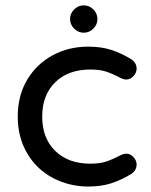

<svg xmlns="http://www.w3.org/2000/svg" viewBox="-20 -682 561 713"><path d="M240.2 -611.3Q240.2 -631.8 255.4 -647Q270.5 -662.1 291 -662.1Q311.5 -662.1 326.7 -647Q341.8 -631.8 341.8 -611.3Q341.8 -590.8 326.7 -575.7Q311.5 -560.5 291 -560.5Q270.5 -560.5 255.4 -575.7Q240.2 -590.8 240.2 -611.3ZM177.7 -20.5Q116.2 -52.7 81.1 -112.3Q45.9 -171.9 45.9 -249Q45.9 -328.1 82 -387.7Q117.2 -445.3 176.3 -477.1Q235.4 -508.8 307.6 -508.8Q356.4 -508.8 393.6 -496.6Q430.7 -484.4 467.8 -461.9Q487.3 -448.2 487.3 -426.8Q487.3 -412.1 475.6 -399.4Q463.9 -386.7 449.2 -386.7Q439.5 -386.7 427.7 -392.6Q393.6 -410.2 371.1 -417Q348.6 -423.8 315.4 -423.8Q233.4 -423.8 185.1 -376.5Q136.7 -329.1 136.7 -249Q136.7 -168.9 185.1 -121.6Q233.4 -74.2 315.4 -74.2Q348.6 -74.2 371.1 -81.1Q393.6 -87.9 427.7 -105.5Q439.5 -111.3 449.2 -111.3Q463.9 -111.3 475.6 -98.6Q487.3 -85.9 487.3 -71.3Q487.3 -49.8 467.8 -36.1Q430.7 -13.7 393.6 -1.5Q356.4 10.7 307.6 10.7Q238.3 10.7 177.7 -20.5Z"/></svg>

Font: FakePearl
Style: Regular
Weight: 400
Version: Version 1.2